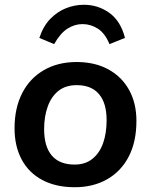

<svg xmlns="http://www.w3.org/2000/svg" viewBox="-20 -778 632 805"><path d="M293 7Q215 7 158 -23Q101 -53 71 -109Q41 -165 41 -240Q41 -325 73 -387.5Q105 -450 164 -484Q223 -518 301 -518Q378 -518 434.5 -487Q491 -456 521.5 -400.5Q552 -345 552 -271Q552 -184 520 -122Q488 -60 429.5 -26.5Q371 7 293 7ZM293 -88Q338 -88 368 -112.5Q398 -137 412.5 -178.5Q427 -220 427 -274Q427 -346 395 -383.5Q363 -421 302 -421Q255 -421 225 -397Q195 -373 180 -331Q165 -289 165 -237Q165 -163 197.5 -125.5Q230 -88 293 -88ZM332 -758Q391 -758 438.5 -724Q486 -690 504 -619L439 -593Q420 -639 390 -658Q360 -677 326 -677Q293 -677 263 -658Q233 -639 207 -593L145 -619Q161 -668 190.5 -698.5Q220 -729 256.5 -743.5Q293 -758 332 -758Z"/></svg>

Font: Muli
Style: Bold Italic
Weight: 700
Italic angle: -4.541°
Designer: Vernon Adams
Foundry: Vernon Adams
Version: Version 2.100; ttfautohint (v1.8.1.43-b0c9)